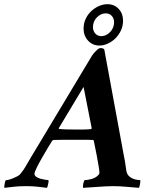

<svg xmlns="http://www.w3.org/2000/svg" viewBox="-83 -892 725 919"><path d="M317 -476 198 -278Q198 -277 198 -277Q200 -275 200 -275Q214 -273 237 -272.5Q260 -272 277 -272Q299 -272 314.5 -272Q330 -272 352 -274Q353 -274 355 -276Q355 -277 356 -278ZM357 -625Q363 -635 376.5 -648.5Q390 -662 398 -662Q404 -662 409.5 -660Q415 -658 416 -656L510 -146Q515 -123 517 -106.5Q519 -90 522 -73Q525 -58 534.5 -49Q544 -40 555 -36Q566 -32 575.5 -31Q585 -30 588 -30Q589 -27 588.5 -21.5Q588 -16 587 -10Q586 -4 584.5 1Q583 6 581 7Q553 5 521 2Q489 -1 458 -1Q442 -1 422.5 0Q403 1 383.5 2.5Q364 4 346 5Q328 6 315 7Q314 6 314 0Q314 -6 315.5 -13Q317 -20 319 -25Q321 -30 323 -30Q335 -30 352.5 -34.5Q370 -39 381 -48Q386 -52 389.5 -56Q393 -60 393 -66Q393 -73 389 -97.5Q385 -122 380 -148Q374 -180 366 -218Q365 -219 365 -220Q363 -222 361 -222Q348 -223 335.5 -223Q323 -223 312 -223H272Q243 -223 221 -223Q199 -223 174 -222Q169 -222 166 -217Q156 -201 147 -186Q139 -172 130.5 -158Q122 -144 116 -133Q110 -123 104 -111.5Q98 -100 93 -90Q88 -80 85 -72Q82 -64 82 -60Q82 -51 91.5 -45Q101 -39 112.5 -36Q124 -33 134.5 -31.5Q145 -30 148 -30Q150 -29 149.5 -23.5Q149 -18 147.5 -11.5Q146 -5 144.5 0.5Q143 6 141 7Q117 4 94.5 1.5Q72 -1 41 -1Q9 -1 -13.5 1.5Q-36 4 -61 7Q-63 6 -62.5 0.5Q-62 -5 -61 -11Q-60 -17 -58.5 -22Q-57 -27 -56 -29Q-52 -29 -42 -31.5Q-32 -34 -21 -38.5Q-10 -43 0.5 -48.5Q11 -54 15 -60Q32 -81 40 -96Q48 -111 61 -132ZM423 -828Q400 -828 381 -809Q362 -790 362 -762Q362 -744 373 -731.5Q384 -719 402 -719Q425 -719 444 -738.5Q463 -758 463 -786Q463 -804 452 -816Q441 -828 423 -828ZM317 -755Q317 -780 327 -801.5Q337 -823 353.5 -838.5Q370 -854 390.5 -863Q411 -872 431 -872Q464 -872 485 -849.5Q506 -827 506 -793Q506 -768 496 -746.5Q486 -725 470 -709Q454 -693 433.5 -683.5Q413 -674 393 -674Q360 -674 338.5 -697.5Q317 -721 317 -755Z"/></svg>

Font: Vermiglione
Style: Bold Italic
Weight: 700
Italic angle: -11°
Version: Version 1.000